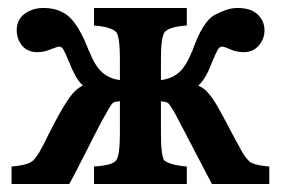

<svg xmlns="http://www.w3.org/2000/svg" viewBox="-20 -462 731 482"><path d="M216 0V-44Q264 -47 272 -60Q281 -73 281 -128V-208Q276 -207 271 -206.5Q266 -206 264 -204Q260 -201 253 -189Q246 -177 235 -157Q216 -121 194.5 -78Q173 -35 154 0H9V-44Q48 -47 62 -58Q77 -71 102 -125Q146 -212 167 -232Q178 -243 188 -247Q177 -258 169.5 -271.5Q162 -285 154 -305Q144 -329 139.5 -337Q135 -345 129 -345Q127 -345 122 -343.5Q117 -342 112 -340Q91 -331 75 -331Q49 -331 35.5 -347.5Q22 -364 22 -386Q22 -413 42 -427.5Q62 -442 89 -442Q131 -442 156 -417.5Q181 -393 204 -332V-333Q219 -295 237.5 -279.5Q256 -264 281 -261V-314Q281 -369 272 -381Q267 -387 253.5 -391.5Q240 -396 216 -398V-442H449V-398Q405 -395 393 -381Q384 -367 384 -314V-261Q410 -264 428.5 -279.5Q447 -295 462 -333V-332Q488 -407 518 -424Q533 -432 547.5 -437Q562 -442 576 -442Q610 -442 627 -425.5Q644 -409 644 -386Q644 -364 629.5 -347.5Q615 -331 592 -331Q584 -331 574 -333Q564 -335 554 -340Q549 -342 544.5 -343.5Q540 -345 538 -345Q531 -345 526.5 -337Q522 -329 512 -305Q504 -284 496.5 -271Q489 -258 478 -247Q491 -241 501 -231H500Q511 -221 526.5 -194Q542 -167 562 -128Q576 -102 586 -84Q596 -66 605 -58H604Q617 -47 656 -44V0H512L430 -157Q409 -198 401 -204Q398 -206 384 -208V-128Q384 -97 386.5 -80Q389 -63 393 -58V-59Q399 -54 412.5 -50Q426 -46 449 -44V0Z"/></svg>

Font: New Athena Unicode
Style: Bold
Weight: 700
Designer: J. Rusten 1997; rev. by R. Hancock 2001, 2002, rev. by D. Mastronarde 2002-2021
Foundry: Society for Classical Studies (formerly American Philological Association)
Version: Version 5.008